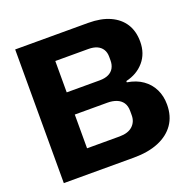

<svg xmlns="http://www.w3.org/2000/svg" viewBox="-128 -856 980 984"><g transform="rotate(-20 361.5 -364.5)"><path d="M56 0V-729H454Q524 -729 572.5 -707Q621 -685 646.5 -645Q672 -605 672 -548Q672 -483 634.5 -439.5Q597 -396 536 -382V-375Q586 -367 620.5 -342.5Q655 -318 673 -281Q691 -244 691 -198Q691 -135 660.5 -91Q630 -47 573.5 -23.5Q517 0 438 0ZM229 -127H406Q453 -127 477.5 -149.5Q502 -172 502 -208V-231Q502 -259 490 -276.5Q478 -294 456.5 -302.5Q435 -311 407 -311H213V-432H409Q438 -432 457.5 -441.5Q477 -451 486.5 -468.5Q496 -486 496 -509V-529Q496 -553 485.5 -569.5Q475 -586 456 -594.5Q437 -603 409 -603H229Z"/></g></svg>

Font: Hubot Sans
Style: Bold
Weight: 700
Designer: Deni Anggara
Foundry: GitHub, Inc., Subsidiary of Microsoft Corporation
Version: Version 2.000